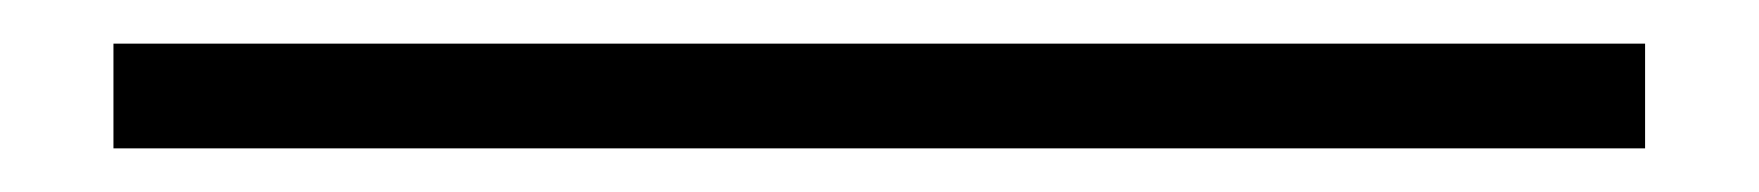

<svg xmlns="http://www.w3.org/2000/svg" viewBox="-20 182 806 88"><path d="M734 250H32V202H734Z"/></svg>

Font: Fette Mikado
Style: Regular
Weight: 400
Designer: Peter Wiegel
Foundry: Peter Wiegel
Version: Version 1.000